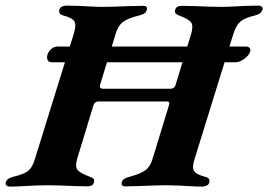

<svg xmlns="http://www.w3.org/2000/svg" viewBox="-62 -675 975 698"><path d="M125.3 -448.6Q115.5 -448.6 111.4 -456.5Q107.2 -464.5 110.5 -475.8Q114.6 -489.1 124.9 -497.5Q135.3 -505.9 147.7 -505.9H831.8Q840.7 -505.9 845 -501.1Q849.4 -496.2 847.7 -488.9Q844.4 -474.5 826.8 -461.5Q809.2 -448.6 794 -448.6ZM-26.5 3.4Q-33.6 3.4 -38.3 -0.4Q-43 -4.1 -41.3 -10.9Q-38.9 -19.6 -32 -24.7Q-25.1 -29.8 -13.9 -32.4Q21.4 -40.6 37.7 -51.8Q54 -63.1 63.5 -92.5L205.9 -551Q216.1 -583.5 208.6 -596.8Q201.1 -610.1 168.1 -618.7Q158.8 -620.9 155.2 -626.3Q151.5 -631.7 153.9 -640.4Q155.6 -647.2 163.3 -650.9Q171.1 -654.6 178.2 -654.6Q200.7 -654.6 224.2 -653.6Q247.6 -652.6 269.8 -651.3Q292.1 -650 311.7 -650Q331.6 -650 357.2 -650.9Q382.8 -651.8 409.7 -652.8Q436.6 -653.8 458.3 -653.8Q475.7 -653.8 471.6 -639.5Q469.2 -630.1 462.5 -625.9Q455.7 -621.7 443.7 -618.7Q414.7 -611.4 398.2 -603.2Q381.6 -594.9 372.7 -582.5Q363.8 -570.2 357.8 -550.2L301.8 -366.3Q298.1 -352.4 312.6 -352.4H559Q572.4 -352.4 576.4 -366.8L632.5 -550.4Q641.3 -579.8 633.4 -592.5Q625.5 -605.2 589.2 -618.7Q580.8 -621.7 576.7 -625.9Q572.6 -630.1 575 -639.5Q576.7 -647.2 583.2 -650.5Q589.8 -653.8 597.7 -653.8Q619.4 -653.8 645.6 -652.8Q671.9 -651.8 697.4 -650.9Q723 -650 742.4 -650Q761.8 -650 784.4 -651.3Q806.9 -652.6 830.9 -653.6Q854.9 -654.6 877.4 -654.6Q884.5 -654.6 889.3 -650.9Q894 -647.2 892.4 -640.4Q887.5 -623.9 864.4 -618.7Q827.4 -610.1 811.7 -596.4Q796 -582.6 786.2 -551.2L644.5 -94.1Q635 -64.4 644.4 -52Q653.8 -39.7 684.2 -32.2Q693.5 -30 697.3 -24.8Q701 -19.6 698.6 -10.9Q696.9 -4.1 689.2 -0.4Q681.4 3.4 674.3 3.4Q654.2 3.4 630.9 1.9Q607.5 0.4 584.1 -0.6Q560.6 -1.6 540.8 -1.6Q521.8 -1.6 495.6 -0.6Q469.3 0.4 442.4 1.4Q415.6 2.5 393.8 2.5Q377.2 2.5 380.5 -11.7Q383 -21.2 390 -25.2Q397 -29.2 408.3 -32.2Q448.5 -42.9 466.4 -56Q484.3 -69.1 492.7 -97.8L551.4 -289.5Q554.2 -297 553.2 -301.6Q552.3 -306.2 544.8 -306.2H296.6Q281.7 -306.2 277.1 -290.3L218.9 -99.1Q210 -68.4 220.4 -56.6Q230.8 -44.8 265.1 -32.2Q274.4 -29.2 278.1 -25.2Q281.9 -21.2 279.4 -11.7Q277.8 -4.9 271.7 -1.2Q265.5 2.5 256.8 2.5Q235.1 2.5 208.9 1.4Q182.6 0.4 157.4 -0.6Q132.1 -1.6 111.9 -1.6Q91.9 -1.6 67.3 -0.6Q42.6 0.4 18.1 1.9Q-6.4 3.4 -26.5 3.4Z"/></svg>

Font: EB Garamond
Style: Italic
Weight: 400
Italic angle: -17.2°
Designer: Georg Duffner and Octavio Pardo
Foundry: Georg Duffner
Version: Version 1.001